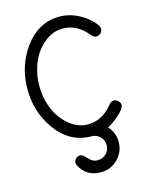

<svg xmlns="http://www.w3.org/2000/svg" viewBox="-113 -642 681 884"><g transform="rotate(-15 228.0 -200.0)"><path d="M428.5 -103.8Q428.5 -85.4 394 -55.9Q366 -32 341.8 -19.8Q371.8 12.9 371.8 57.1Q371.8 104 338.3 137.7Q304.7 171.4 257.3 171.4Q190.2 171.4 158.7 113.8Q154.5 106.4 154.5 99.1Q154.5 87.6 163.7 79.3Q172.9 71 184.3 71Q195.6 71 214 92.5Q232.4 114 257.3 114Q281.5 114 298 97.4Q314.5 80.8 314.5 57.1Q314.5 33.7 298 16.8Q281.5 0 257.3 0Q154.5 0 87.9 -93.5Q28.6 -177.5 28.6 -285.2Q28.6 -393.1 87.9 -477.3Q154.5 -570.6 257.3 -570.6Q304.4 -570.6 349.7 -546.6Q395 -522.7 421.9 -484.9Q428.5 -475.1 428.5 -466.8Q428.5 -455.6 419.4 -446.8Q410.4 -438 398.9 -438Q387.9 -438 377 -449.5Q371.8 -456.1 360.4 -468.3Q315.4 -513.7 257.3 -513.7Q203.9 -513.7 159.4 -472.4Q119.6 -435.5 100.8 -379.9Q85.4 -335.2 85.4 -285.2Q85.4 -235.6 100.8 -190.9Q119.6 -135.7 159.4 -98.9Q203.9 -57.1 257.3 -57.1Q315.4 -57.1 360.4 -102.3Q365.5 -108.9 377 -121.3Q387.9 -132.8 398.9 -132.8Q410.4 -132.8 419.4 -124.1Q428.5 -115.5 428.5 -103.8Z"/></g></svg>

Font: EnergyBar
Style: Regular
Weight: 400
Italic angle: -10°
Version: 1.0 2000-03-28